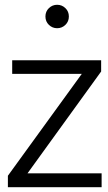

<svg xmlns="http://www.w3.org/2000/svg" viewBox="-20 -783 452 803"><path d="M13 -48 322 -474H31V-531H403V-484L95 -58H405V0H13ZM170 -714Q170 -735 184.5 -749Q199 -763 219 -763Q239 -763 253.5 -749Q268 -735 268 -714Q268 -693 253.5 -679Q239 -665 219 -665Q199 -665 184.5 -679Q170 -693 170 -714Z"/></svg>

Font: BLUETTI 2.0 Extralight
Style: Roman
Weight: 200
Designer: Stijn de Vries
Foundry: tokotype
Version: Version 2.005;October 31, 2023;FontCreator 14.0.0.2814 64-bi